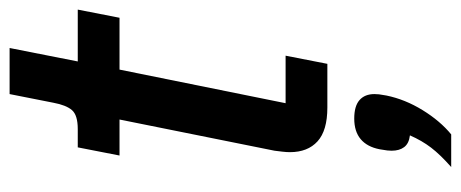

<svg xmlns="http://www.w3.org/2000/svg" viewBox="-300 -402 960 400"><g transform="rotate(-90 180.0 -202.0)"><path d="M247 0H156Q108 0 85.5 -20.5Q63 -41 63 -78Q63 -85 64 -93.5Q65 -102 66 -110L131 -433H56L73 -520H111Q140 -520 150.5 -532Q161 -544 166 -571L184 -662H280L252 -520H360L343 -433H235L165 -87H264ZM133 56Q159 56 171.5 67Q184 78 184 98Q184 103 183.5 107.5Q183 112 181 123Q173 162 150.5 198.5Q128 235 100 258H32Q58 235 72.5 216Q87 197 98 172Q81 170 73.5 160Q66 150 66 134Q66 130 66.5 125Q67 120 69 109Q74 83 90 69.5Q106 56 133 56Z"/></g></svg>

Font: IBM Plex Sans Medium
Style: Italic
Weight: 500
Italic angle: -11.31°
Designer: Mike Abbink, Paul van der Laan, Pieter van Rosmalen
Foundry: Bold Monday
Version: Version 3.201